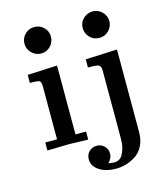

<svg xmlns="http://www.w3.org/2000/svg" viewBox="-129 -790 929 1086"><g transform="rotate(-15 335.5 -247.0)"><path d="M66 0V-47H135V-356Q135 -384 125 -389.5Q115 -395 69 -395V-442L243 -450V-47H305V0Q197 -3 188 -3Q159 -3 66 0ZM97 -617Q97 -648 119 -671Q141 -694 175 -694Q206 -694 229 -672Q252 -650 252 -617Q252 -585 229.5 -562Q207 -539 175 -539Q144 -539 120.5 -561.5Q97 -584 97 -617ZM279 109Q279 81 297.5 63.5Q316 46 342 46Q367 46 385.5 63.5Q404 81 404 109Q404 135 380 159Q401 163 415 163Q447 163 463 135.5Q479 108 483 75Q485 61 485 32V-360Q484 -382 472.5 -388Q461 -394 421 -394H409V-442L594 -450V34Q594 81 575.5 115.5Q557 150 528 167.5Q499 185 471 192.5Q443 200 416 200Q356 200 317.5 174.5Q279 149 279 109ZM438 -617Q438 -651 462 -672.5Q486 -694 516 -694Q547 -694 570.5 -671.5Q594 -649 594 -616Q594 -586 571.5 -562.5Q549 -539 516 -539Q482 -539 460 -562.5Q438 -586 438 -617Z"/></g></svg>

Font: CMU Serif
Style: Bold
Weight: 700
Version: Version 0.7.0